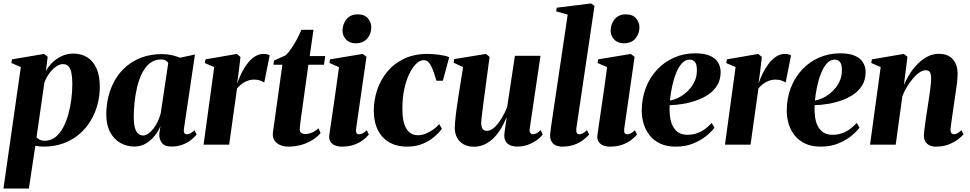

<svg xmlns="http://www.w3.org/2000/svg" viewBox="-33 -837 5610 1111"><path d="M-13 254 87.5 -449 33 -472.5 36.5 -493.5 222 -525 243 -508.5 232.5 -425.5Q247 -453 271.2 -476.2Q295.5 -499.5 326.2 -513.2Q357 -527 391 -527Q436 -527 470.8 -506Q505.5 -485 525 -442.2Q544.5 -399.5 544.5 -334Q544.5 -281.5 531 -231.2Q517.5 -181 490.8 -137Q464 -93 424.8 -59.8Q385.5 -26.5 333.8 -7.5Q282 11.5 218.5 11.5Q207.5 11.5 195.2 10Q183 8.5 171.5 6.5L134 254ZM178.5 -43.5Q185 -34.5 196.8 -28.5Q208.5 -22.5 226 -22.5Q260.5 -22.5 286.5 -42.8Q312.5 -63 331.2 -97.2Q350 -131.5 362 -174.5Q374 -217.5 379.8 -263.2Q385.5 -309 385.5 -351.5Q385.5 -388 380.5 -413.5Q375.5 -439 363.8 -452.5Q352 -466 332 -466Q309.5 -466 287.2 -448.8Q265 -431.5 248 -406.5Q231 -381.5 223.5 -357.5Z M1031.5 -92.5Q1029 -73.5 1034 -66.8Q1039 -60 1048 -60Q1058.5 -60 1069.2 -65.5Q1080 -71 1092.5 -84L1105 -58.5Q1092.5 -43 1071.8 -26.8Q1051 -10.5 1022.8 0.2Q994.5 11 959 11Q918.5 11 902.2 -12.2Q886 -35.5 889 -65.5L895.5 -108Q885 -80.5 863.5 -53Q842 -25.5 812 -7.2Q782 11 744.5 11Q700.5 11 663.5 -10Q626.5 -31 604.2 -72.5Q582 -114 582 -175Q582 -230 595.2 -281.8Q608.5 -333.5 634.5 -377.5Q660.5 -421.5 699.5 -454.2Q738.5 -487 790 -505.5Q841.5 -524 905 -524Q935.5 -524 961 -518Q986.5 -512 1008.5 -503L1095 -521.5ZM940.5 -472Q937 -480 926.8 -486.5Q916.5 -493 899.5 -493Q862 -493 835.2 -472Q808.5 -451 790.2 -415.5Q772 -380 761.2 -336.2Q750.5 -292.5 745.8 -247Q741 -201.5 741 -161.5Q741 -119 748.2 -95.5Q755.5 -72 768 -62.5Q780.5 -53 795 -53Q809 -53 824 -63Q839 -73 853 -90.5Q867 -108 878.5 -131.2Q890 -154.5 897 -181Z M1145 0 1206.5 -449 1152.5 -472 1156 -493.5 1337.5 -525 1358.5 -507.5 1348 -418.5 1339 -353.5Q1349.5 -383.5 1364.2 -413.5Q1379 -443.5 1398.2 -468.8Q1417.5 -494 1441 -509.5Q1464.5 -525 1492 -525Q1506 -525 1514.8 -522.2Q1523.5 -519.5 1527.5 -517L1496 -359Q1492.5 -363 1475.2 -369.8Q1458 -376.5 1437.5 -376.5Q1422 -376.5 1407.5 -372.2Q1393 -368 1380.2 -360.8Q1367.5 -353.5 1357 -344Q1346.5 -334.5 1338.5 -325L1293 0Z M1713 -186.5Q1709.5 -162.5 1707 -143Q1704.5 -123.5 1703 -109.5Q1701.5 -95.5 1701.5 -87.5Q1701.5 -74 1710.8 -67.8Q1720 -61.5 1732.5 -61.5Q1752 -61.5 1773.2 -70.5Q1794.5 -79.5 1810 -95L1822 -67Q1802 -43 1772.5 -25.2Q1743 -7.5 1708 2Q1673 11.5 1636.5 11.5Q1594 11.5 1568.5 -9.5Q1543 -30.5 1546 -69Q1546.5 -73.5 1547.8 -82.8Q1549 -92 1551.2 -106.5Q1553.5 -121 1556.5 -141.8Q1559.5 -162.5 1563 -190.5L1601 -462.5H1548.5L1553.5 -487L1621 -517.5Q1637 -533 1654.2 -558.5Q1671.5 -584 1686.5 -612.5Q1701.5 -641 1711 -664.5H1781L1759 -512.5H1849L1841.5 -462.5H1751.5Z M1945 11.5Q1924.5 11.5 1906.8 4.8Q1889 -2 1879.2 -16.8Q1869.5 -31.5 1872.5 -55.5Q1873.5 -63.5 1877.2 -89.2Q1881 -115 1886.8 -154Q1892.5 -193 1899.5 -241Q1906.5 -289 1914 -342.2Q1921.5 -395.5 1928.5 -448.5L1873.5 -472.5L1876.5 -493.5L2066 -525L2087.5 -508L2027.5 -91.5Q2025.5 -73.5 2030.2 -66.8Q2035 -60 2044 -60Q2055 -60 2065.2 -65.2Q2075.5 -70.5 2089.5 -83.5L2101.5 -58.5Q2088 -42 2066.5 -25.8Q2045 -9.5 2014.8 1Q1984.5 11.5 1945 11.5ZM2024.5 -586.5Q1989 -586.5 1968.8 -609Q1948.5 -631.5 1949 -660.5Q1949.5 -699 1972.8 -726.5Q1996 -754 2037 -754Q2077 -754 2096.2 -730.5Q2115.5 -707 2115.5 -679.5Q2115.5 -642.5 2092.5 -614.5Q2069.5 -586.5 2024.5 -586.5Z M2322 11.5Q2234 11.5 2182.2 -43Q2130.5 -97.5 2130 -196.5Q2130 -258 2149.5 -316.5Q2169 -375 2208 -422.2Q2247 -469.5 2305.2 -497.2Q2363.5 -525 2440 -525Q2469 -525 2505 -520.5Q2541 -516 2566.5 -506.5L2529.5 -370H2492.5Q2479.5 -413.5 2469 -439.2Q2458.5 -465 2446.8 -477Q2435 -489 2418 -489Q2397 -489 2375.2 -468Q2353.5 -447 2335.2 -409.2Q2317 -371.5 2306 -319.5Q2295 -267.5 2295.5 -205Q2295.5 -151 2307 -117.8Q2318.5 -84.5 2338.2 -69.5Q2358 -54.5 2384 -54.5Q2408.5 -54.5 2432.2 -64.2Q2456 -74 2475.8 -88.8Q2495.5 -103.5 2508.5 -119L2524 -92Q2507 -68.5 2479.2 -44.8Q2451.5 -21 2412.5 -4.8Q2373.5 11.5 2322 11.5Z M2709 12Q2674.5 12 2649.8 -2Q2625 -16 2611.8 -40.5Q2598.5 -65 2598.5 -97Q2598.5 -112 2600.5 -133Q2602.5 -154 2605.2 -177.8Q2608 -201.5 2611.5 -224.2Q2615 -247 2617.5 -265.5L2646.5 -449L2592 -474L2595 -495L2779 -525L2800 -508L2770 -284Q2767.5 -264 2764.2 -240Q2761 -216 2758.2 -193.2Q2755.5 -170.5 2753.5 -153Q2751.5 -135.5 2751.5 -128Q2751.5 -112 2754.5 -101.5Q2757.5 -91 2764.8 -85.5Q2772 -80 2785 -80Q2807 -80 2829 -100.8Q2851 -121.5 2869.8 -153Q2888.5 -184.5 2901.5 -216.5L2946.5 -514H3094.5L3032 -91.5Q3030 -75 3036 -67.5Q3042 -60 3050.5 -60Q3060 -60 3071.8 -65.8Q3083.5 -71.5 3095.5 -84L3107.5 -59Q3094.5 -41.5 3072.2 -25.5Q3050 -9.5 3021.8 0.8Q2993.5 11 2962 11Q2922.5 11 2904 -5.8Q2885.5 -22.5 2885 -50.5Q2885 -55.5 2886.2 -67Q2887.5 -78.5 2889.5 -93.2Q2891.5 -108 2894 -124Q2896.5 -140 2898.5 -154L2896.5 -154.5Q2884 -123 2866 -93.2Q2848 -63.5 2824.8 -39.8Q2801.5 -16 2772.5 -2Q2743.5 12 2709 12Z M3301.5 -91Q3301 -73 3305.5 -66.5Q3310 -60 3318.5 -60Q3327 -60 3338.2 -65Q3349.5 -70 3363.5 -84L3376 -59Q3359 -39 3336.2 -23Q3313.5 -7 3284.5 2.2Q3255.5 11.5 3220 11.5Q3200.5 11.5 3184.5 4.8Q3168.5 -2 3159.2 -16.8Q3150 -31.5 3150 -55Q3150 -59.5 3151 -67.2Q3152 -75 3153.2 -84.5Q3154.5 -94 3155.5 -103L3252 -752.5L3185 -771.5L3189 -792.5L3386.5 -817L3407 -803Z M3496.5 11.5Q3476 11.5 3458.2 4.8Q3440.5 -2 3430.8 -16.8Q3421 -31.5 3424 -55.5Q3425 -63.5 3428.8 -89.2Q3432.5 -115 3438.2 -154Q3444 -193 3451 -241Q3458 -289 3465.5 -342.2Q3473 -395.5 3480 -448.5L3425 -472.5L3428 -493.5L3617.5 -525L3639 -508L3579 -91.5Q3577 -73.5 3581.8 -66.8Q3586.5 -60 3595.5 -60Q3606.5 -60 3616.8 -65.2Q3627 -70.5 3641 -83.5L3653 -58.5Q3639.5 -42 3618 -25.8Q3596.5 -9.5 3566.2 1Q3536 11.5 3496.5 11.5ZM3576 -586.5Q3540.5 -586.5 3520.2 -609Q3500 -631.5 3500.5 -660.5Q3501 -699 3524.2 -726.5Q3547.5 -754 3588.5 -754Q3628.5 -754 3647.8 -730.5Q3667 -707 3667 -679.5Q3667 -642.5 3644 -614.5Q3621 -586.5 3576 -586.5Z M4101.5 -98.5Q4087.5 -78.5 4056.5 -52.5Q4025.5 -26.5 3980.2 -7.5Q3935 11.5 3876.5 11.5Q3825 11.5 3788 -5.8Q3751 -23 3727.2 -52.5Q3703.5 -82 3692 -119Q3680.5 -156 3680.5 -195.5Q3680.5 -267 3703.5 -327.5Q3726.5 -388 3768.2 -433Q3810 -478 3866.5 -503.2Q3923 -528.5 3989.5 -528.5Q4042 -528.5 4074.2 -514.5Q4106.5 -500.5 4121.5 -476.2Q4136.5 -452 4137 -421Q4137 -376.5 4117.5 -344Q4098 -311.5 4065.5 -289.8Q4033 -268 3994 -254.8Q3955 -241.5 3915.2 -235.2Q3875.5 -229 3842 -228.5Q3840 -193 3844 -162Q3848 -131 3860 -107.5Q3872 -84 3893 -70.5Q3914 -57 3945 -57Q3976.5 -57 4002.5 -66.8Q4028.5 -76.5 4049.2 -92.5Q4070 -108.5 4085 -125.5ZM3957.5 -492Q3932 -492 3912.2 -469.8Q3892.5 -447.5 3878.5 -412Q3864.5 -376.5 3855.8 -335Q3847 -293.5 3843.5 -255Q3863.5 -258.5 3885.2 -268Q3907 -277.5 3927.2 -293.2Q3947.5 -309 3964 -329.8Q3980.5 -350.5 3990.2 -376Q4000 -401.5 3999.5 -431.5Q3999.5 -465.5 3988 -478.8Q3976.5 -492 3957.5 -492Z M4162 0 4223.5 -449 4169.5 -472 4173 -493.5 4354.5 -525 4375.5 -507.5 4365 -418.5 4356 -353.5Q4366.5 -383.5 4381.2 -413.5Q4396 -443.5 4415.2 -468.8Q4434.5 -494 4458 -509.5Q4481.5 -525 4509 -525Q4523 -525 4531.8 -522.2Q4540.5 -519.5 4544.5 -517L4513 -359Q4509.5 -363 4492.2 -369.8Q4475 -376.5 4454.5 -376.5Q4439 -376.5 4424.5 -372.2Q4410 -368 4397.2 -360.8Q4384.5 -353.5 4374 -344Q4363.5 -334.5 4355.5 -325L4310 0Z M4940.5 -98.5Q4926.5 -78.5 4895.5 -52.5Q4864.5 -26.5 4819.2 -7.5Q4774 11.5 4715.5 11.5Q4664 11.5 4627 -5.8Q4590 -23 4566.2 -52.5Q4542.5 -82 4531 -119Q4519.5 -156 4519.5 -195.5Q4519.5 -267 4542.5 -327.5Q4565.5 -388 4607.2 -433Q4649 -478 4705.5 -503.2Q4762 -528.5 4828.5 -528.5Q4881 -528.5 4913.2 -514.5Q4945.5 -500.5 4960.5 -476.2Q4975.5 -452 4976 -421Q4976 -376.5 4956.5 -344Q4937 -311.5 4904.5 -289.8Q4872 -268 4833 -254.8Q4794 -241.5 4754.2 -235.2Q4714.5 -229 4681 -228.5Q4679 -193 4683 -162Q4687 -131 4699 -107.5Q4711 -84 4732 -70.5Q4753 -57 4784 -57Q4815.5 -57 4841.5 -66.8Q4867.5 -76.5 4888.2 -92.5Q4909 -108.5 4924 -125.5ZM4796.5 -492Q4771 -492 4751.2 -469.8Q4731.5 -447.5 4717.5 -412Q4703.5 -376.5 4694.8 -335Q4686 -293.5 4682.5 -255Q4702.5 -258.5 4724.2 -268Q4746 -277.5 4766.2 -293.2Q4786.5 -309 4803 -329.8Q4819.5 -350.5 4829.2 -376Q4839 -401.5 4838.5 -431.5Q4838.5 -465.5 4827 -478.8Q4815.5 -492 4796.5 -492Z M5197.5 -345.5Q5210.5 -376.5 5230.2 -408Q5250 -439.5 5276.2 -466.2Q5302.5 -493 5333.2 -509.2Q5364 -525.5 5399.5 -525.5Q5453.5 -525.5 5480.8 -493.8Q5508 -462 5508 -412Q5508 -386.5 5504.8 -358.8Q5501.5 -331 5497 -302Q5492.5 -273 5488.5 -244.5Q5485 -218.5 5480.5 -189Q5476 -159.5 5472.5 -133Q5469 -106.5 5467 -89.5Q5467 -72 5472.8 -66Q5478.5 -60 5485.5 -60Q5494 -60 5505.5 -65.2Q5517 -70.5 5530.5 -83.5L5542.5 -59Q5531 -46.5 5509.5 -30Q5488 -13.5 5456.2 -1Q5424.5 11.5 5381 11.5Q5362.5 11.5 5347 4.5Q5331.5 -2.5 5322.2 -16.5Q5313 -30.5 5313 -52.5Q5313 -62 5315.2 -81Q5317.5 -100 5320.8 -124Q5324 -148 5327.8 -173Q5331.5 -198 5335 -219Q5338.5 -243.5 5342.2 -267Q5346 -290.5 5348.8 -311.8Q5351.5 -333 5353.2 -350.5Q5355 -368 5355 -379.5Q5355 -397 5352.2 -408.5Q5349.5 -420 5342.5 -425.2Q5335.5 -430.5 5322.5 -430.5Q5306 -430.5 5286.8 -417.2Q5267.5 -404 5249 -382Q5230.5 -360 5214.5 -333.5Q5198.5 -307 5188.5 -280.5L5150 0H5001.5L5063 -449L5008.5 -472.5L5012 -493.5L5197 -525L5218 -508.5Z"/></svg>

Font: Merriweather 120pt ExtraBold
Style: Italic
Weight: 800
Italic angle: -7.8°
Version: Version 2.101